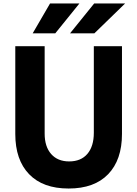

<svg xmlns="http://www.w3.org/2000/svg" viewBox="-20 -1066 790 1105"><path d="M68 -800H237V-297Q237 -222 274.5 -179.5Q312 -137 378 -137Q446 -137 483 -180.5Q520 -224 520 -302V-800H682V-295Q682 -146 602.5 -63.5Q523 19 375 19Q227 19 147.5 -63.5Q68 -146 68 -295ZM168 -874 268 -1046H437L298 -874ZM383 -874 522 -1046H700L523 -874Z"/></svg>

Font: Martian Mono SemiExpanded
Style: Bold
Weight: 700
Width: 6
Designer: Roman Shamin
Foundry: Evil Martians
Version: Version 1.000